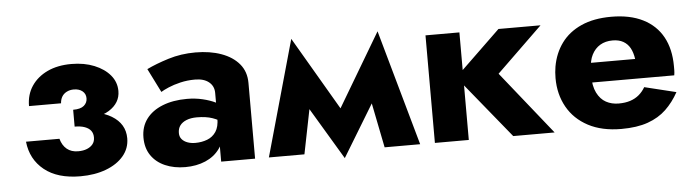

<svg xmlns="http://www.w3.org/2000/svg" viewBox="-39 -641 2952 818"><g transform="rotate(-5 1437.0 -232.0)"><path d="M272 -230Q374 -226 422.5 -256.5Q471 -287 471 -338Q471 -376 446.5 -405.5Q422 -435 379 -452.5Q336 -470 281 -470Q222 -470 178.5 -449.5Q135 -429 110.5 -392.5Q86 -356 86 -307H223Q224 -323 231 -335Q238 -347 251.5 -354Q265 -361 282 -361Q305 -361 319 -349.5Q333 -338 333 -319Q333 -300 318.5 -287.5Q304 -275 272 -275ZM279 10Q340 10 388 -8Q436 -26 463.5 -58.5Q491 -91 491 -134Q491 -196 434 -230.5Q377 -265 272 -260V-203Q298 -203 315.5 -196.5Q333 -190 341.5 -178.5Q350 -167 350 -150Q350 -133 341 -121.5Q332 -110 316 -103.5Q300 -97 278 -97Q249 -97 230 -112.5Q211 -128 203 -157H60Q68 -81 124.5 -35.5Q181 10 279 10Z M712 -137Q712 -156 721.5 -169Q731 -182 749.5 -189.5Q768 -197 794 -197Q833 -197 860.5 -187.5Q888 -178 914 -159V-230Q904 -241 880.5 -252.5Q857 -264 825.5 -271.5Q794 -279 759 -279Q699 -279 654 -261Q609 -243 584.5 -210Q560 -177 560 -131Q560 -86 581.5 -54.5Q603 -23 641 -6.5Q679 10 727 10Q775 10 813.5 -6.5Q852 -23 874.5 -54.5Q897 -86 897 -130L881 -186Q881 -149 867 -128Q853 -107 829.5 -98Q806 -89 778 -89Q760 -89 745 -94.5Q730 -100 721 -110.5Q712 -121 712 -137ZM653 -318Q664 -325 686 -334.5Q708 -344 737.5 -351Q767 -358 800 -358Q838 -358 859.5 -340.5Q881 -323 881 -294V0H1026V-324Q1026 -372 998.5 -405Q971 -438 922.5 -455.5Q874 -473 812 -473Q750 -473 695.5 -456Q641 -439 602 -420Z M1580 0H1732L1593 -495L1517 -315ZM1377 -131 1407 31 1603 -292 1593 -495ZM1407 31 1437 -131 1224 -495 1214 -292ZM1085 0H1237L1300 -315L1224 -495Z M1795 -460V0H1940V-460ZM2107 -460 1910 -270 2130 0H2307L2091 -270L2287 -460Z M2416 -198H2836Q2838 -210 2838 -220.5Q2838 -231 2838 -237Q2838 -310 2809.5 -362Q2781 -414 2725.5 -442Q2670 -470 2590 -470Q2515 -470 2461.5 -446Q2408 -422 2376.5 -379Q2345 -336 2335 -279Q2333 -267 2332 -255Q2331 -243 2331 -230Q2331 -161 2361.5 -106.5Q2392 -52 2450.5 -21Q2509 10 2592 10Q2659 10 2705.5 -6.5Q2752 -23 2784 -53.5Q2816 -84 2839 -126L2704 -159Q2693 -140 2677 -126.5Q2661 -113 2639.5 -106Q2618 -99 2590 -99Q2560 -99 2536 -112Q2512 -125 2497.5 -154Q2483 -183 2483 -230L2485 -254Q2485 -291 2498 -316.5Q2511 -342 2533.5 -355.5Q2556 -369 2587 -369Q2614 -369 2632.5 -358.5Q2651 -348 2661.5 -329Q2672 -310 2676 -282H2416Z"/></g></svg>

Font: Jost
Style: Bold
Weight: 700
Version: Version 3.710